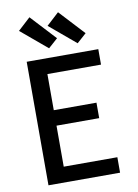

<svg xmlns="http://www.w3.org/2000/svg" viewBox="-104 -1057 809 1125"><g transform="rotate(-10 300.0 -494.5)"><path d="M91 0V-735H517V-643H198V-428H452V-336H198V-92H517V0ZM404 -790 248 -921 322 -989 460 -840ZM234 -790 78 -921 152 -989 290 -840Z"/></g></svg>

Font: Zed Mono Semibold Extended
Style: Regular
Weight: 600
Width: 7
Monospace: yes
Designer: Belleve Invis
Foundry: Belleve Invis
Version: Version 1.0.0; ttfautohint (v1.8.4)